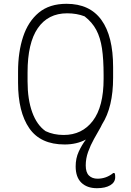

<svg xmlns="http://www.w3.org/2000/svg" viewBox="-20 -740 690 1010"><path d="M330 -720Q452 -720 513.5 -635Q575 -550 575 -387V-331Q575 -177 517 -86Q514 -79 509 -70Q493 -42 474.5 -9Q456 24 443.5 59Q431 94 431 130Q431 167 448 183.5Q465 200 493 200Q539 200 576 170H582Q585 175 585.5 180Q586 185 586 192Q586 219 560 234.5Q534 250 490 250Q438 250 408 221Q378 192 378 135Q378 93 394 58Q410 23 432 -6Q383 20 320 20Q193 20 134 -65.5Q75 -151 75 -305V-363Q75 -466 101.5 -546.5Q128 -627 184 -673.5Q240 -720 330 -720ZM125 -312Q125 -217 149.5 -149.5Q174 -82 220 -50Q262 -30 315 -30Q412 -30 468.5 -104.5Q525 -179 525 -325V-345Q525 -428 516.5 -485Q508 -542 486.5 -582.5Q465 -623 425 -654Q384 -670 333 -670Q233 -670 179 -592Q125 -514 125 -359Z"/></svg>

Font: Recursive Sn Csl St Lt
Style: Regular
Weight: 300
Version: Version 1.079;hotconv 1.0.112;makeotfexe 2.5.65598; ttfautoh